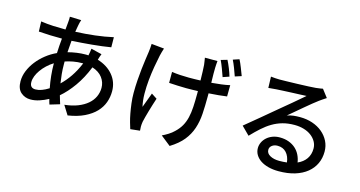

<svg xmlns="http://www.w3.org/2000/svg" viewBox="-87 -1167 3042 1623"><g transform="rotate(15 1434.0 -355.5)"><path d="M417 -362Q417 -317 421 -276Q425 -235 431 -197Q473 -237 508.5 -289Q544 -341 573 -410H567Q524 -410 486.5 -403Q449 -396 417 -385ZM239 -93Q290 -93 354 -134Q344 -185 338.5 -238.5Q333 -292 333 -347Q302 -328 275.5 -303Q249 -278 230 -251Q211 -224 200.5 -197Q190 -170 190 -145Q190 -93 239 -93ZM702 -525Q697 -515 692.5 -500Q688 -485 684 -472Q770 -446 820 -386Q870 -326 870 -245Q870 -194 853 -147Q836 -100 799 -61Q762 -22 702.5 7Q643 36 559 49L509 -31Q575 -38 624.5 -57.5Q674 -77 708 -106Q742 -135 759 -172Q776 -209 776 -250Q776 -299 746 -339Q716 -379 657 -398Q617 -298 563.5 -223Q510 -148 452 -99Q457 -80 463 -61.5Q469 -43 474 -26L387 0Q383 -11 380 -22.5Q377 -34 374 -46Q337 -26 297.5 -13Q258 0 220 0Q171 0 135.5 -31Q100 -62 100 -128Q100 -174 118.5 -219.5Q137 -265 169 -306Q201 -347 244 -381Q287 -415 336 -437Q337 -470 339.5 -502.5Q342 -535 345 -566Q294 -566 243 -567.5Q192 -569 141 -573L138 -661Q192 -653 246 -650.5Q300 -648 354 -648L360 -712Q361 -724 362 -738Q363 -752 362 -762L462 -759Q458 -748 455 -736.5Q452 -725 450 -714Q447 -700 444.5 -684Q442 -668 439 -651Q528 -655 609 -664.5Q690 -674 766 -691L767 -603Q695 -591 605.5 -582.5Q516 -574 428 -569Q426 -544 424 -518.5Q422 -493 420 -467Q458 -477 497 -482.5Q536 -488 571 -488Q578 -488 584.5 -488Q591 -488 598 -487Q601 -500 604 -518Q607 -536 608 -548Z M1741 -603Q1730 -635 1716 -672.5Q1702 -710 1688 -739L1743 -755Q1757 -728 1772.5 -689.5Q1788 -651 1796 -622ZM1200 -708Q1195 -693 1189.5 -674Q1184 -655 1181 -641Q1171 -595 1161 -537Q1151 -479 1145 -418Q1139 -357 1139.5 -297Q1140 -237 1152 -185Q1162 -211 1175 -246.5Q1188 -282 1200 -314L1249 -282Q1240 -255 1230.5 -224.5Q1221 -194 1212.5 -164.5Q1204 -135 1197 -109Q1190 -83 1186 -64Q1184 -53 1183 -40.5Q1182 -28 1182 -20Q1182 -13 1183 -3Q1184 7 1184 15L1101 24Q1094 3 1084.5 -30.5Q1075 -64 1067.5 -104.5Q1060 -145 1054.5 -190Q1049 -235 1049 -279Q1049 -337 1053 -391Q1057 -445 1062 -492Q1067 -539 1073 -579Q1079 -619 1083 -648Q1086 -666 1087 -685Q1088 -704 1089 -719ZM1664 -723Q1662 -708 1661.5 -693.5Q1661 -679 1660 -664Q1659 -648 1659.5 -611Q1660 -574 1661 -532Q1706 -536 1746.5 -541Q1787 -546 1821 -554L1820 -455Q1787 -450 1747 -446.5Q1707 -443 1662 -440V-412Q1662 -329 1657.5 -259.5Q1653 -190 1633 -130.5Q1613 -71 1572.5 -20.5Q1532 30 1459 75L1372 6Q1396 -5 1424 -22.5Q1452 -40 1472 -60Q1505 -91 1524.5 -125.5Q1544 -160 1554 -202Q1564 -244 1567 -296Q1570 -348 1570 -412V-435Q1544 -434 1518.5 -433.5Q1493 -433 1467 -433Q1434 -433 1392 -435Q1350 -437 1317 -439V-535Q1350 -530 1389 -527.5Q1428 -525 1466 -525Q1491 -525 1516.5 -525.5Q1542 -526 1568 -527Q1567 -569 1566 -606.5Q1565 -644 1563 -663Q1561 -679 1558.5 -695Q1556 -711 1554 -723ZM1840 -786Q1854 -759 1869 -720.5Q1884 -682 1895 -653L1839 -635Q1828 -667 1814 -703.5Q1800 -740 1786 -768Z M2386 -43Q2404 -43 2420.5 -44Q2437 -45 2453 -47Q2447 -100 2418 -131.5Q2389 -163 2341 -163Q2312 -163 2292.5 -148Q2273 -133 2273 -110Q2273 -79 2305.5 -61Q2338 -43 2386 -43ZM2638 -660Q2623 -650 2607.5 -640Q2592 -630 2579 -620Q2561 -607 2532 -583.5Q2503 -560 2471 -533Q2439 -506 2406.5 -478.5Q2374 -451 2349 -430Q2378 -440 2405 -443Q2432 -446 2461 -446Q2520 -446 2570.5 -429Q2621 -412 2658 -381Q2695 -350 2716 -308.5Q2737 -267 2737 -217Q2737 -160 2715 -112.5Q2693 -65 2650 -30Q2607 5 2545 24Q2483 43 2403 43Q2354 43 2313.5 32.5Q2273 22 2244.5 3Q2216 -16 2200 -42.5Q2184 -69 2184 -101Q2184 -127 2195.5 -151.5Q2207 -176 2228 -195Q2249 -214 2278 -225Q2307 -236 2341 -236Q2385 -236 2420 -223Q2455 -210 2480 -187.5Q2505 -165 2520 -134.5Q2535 -104 2540 -70Q2588 -91 2614 -128.5Q2640 -166 2640 -218Q2640 -251 2624 -279Q2608 -307 2580.5 -327.5Q2553 -348 2515.5 -359Q2478 -370 2434 -370Q2377 -370 2330.5 -357Q2284 -344 2242.5 -319.5Q2201 -295 2162 -260Q2123 -225 2081 -181L2011 -251Q2039 -274 2073.5 -302.5Q2108 -331 2142.5 -359.5Q2177 -388 2207.5 -414Q2238 -440 2259 -457Q2279 -474 2307.5 -497.5Q2336 -521 2366 -546Q2396 -571 2423 -594.5Q2450 -618 2468 -633Q2450 -632 2414 -630.5Q2378 -629 2338 -627.5Q2298 -626 2262 -624Q2226 -622 2207 -621Q2190 -619 2172 -618Q2154 -617 2138 -615L2135 -713Q2153 -711 2173 -709.5Q2193 -708 2210 -708Q2229 -708 2273.5 -709Q2318 -710 2367.5 -711.5Q2417 -713 2462 -715Q2507 -717 2526 -719Q2550 -722 2564 -724Q2578 -726 2586 -728Z"/></g></svg>

Font: Kinto Sans Med
Style: Regular
Weight: 500
Designer: Authors: Ryoko NISHIZUKA  (kana & ideographs); Paul D. Hunt (Latin, Greek & Cyrillic); Wenlong ZHANG  (bopomofo); Sandol
Foundry: Adobe Systems Incorporated, ookami Inc.
Version: Version 0.001